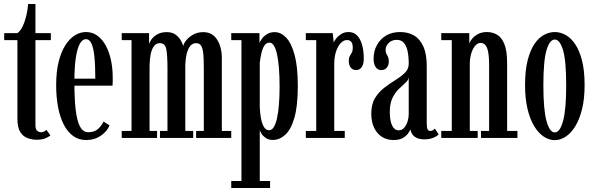

<svg xmlns="http://www.w3.org/2000/svg" viewBox="-20 -689 2968 959"><path d="M164.5 9Q140 9 117.5 0.8Q95 -7.5 81 -30Q67 -52.5 67 -95.5V-488.5H1V-523.5H67Q81.5 -533.5 92.8 -556.8Q104 -580 111.2 -609.5Q118.5 -639 120.5 -669H157V-523.5H234V-488.5H157V-63.5Q157 -42.5 166 -35.5Q175 -28.5 183.5 -28.5Q193.5 -28.5 200.8 -32.2Q208 -36 211.5 -40.5L232 -13Q221 -3.5 204 2.8Q187 9 164.5 9Z M410.5 10.5Q373 10.5 345 -10Q317 -30.5 298.2 -67.2Q279.5 -104 270 -154Q260.5 -204 260.5 -263Q260.5 -331.5 273.2 -381.8Q286 -432 307.5 -464.8Q329 -497.5 355.2 -513.2Q381.5 -529 409 -529Q441.5 -529 466.5 -510.8Q491.5 -492.5 508.5 -461Q525.5 -429.5 534.2 -388.8Q543 -348 543 -302.5Q543 -292 543 -281.8Q543 -271.5 542 -261H345V-296H456Q456 -362.5 451.5 -406.2Q447 -450 436.8 -471.8Q426.5 -493.5 409 -493.5Q392.5 -493.5 379.5 -471.8Q366.5 -450 359 -402.5Q351.5 -355 351.5 -278Q351.5 -221 354.8 -174.8Q358 -128.5 365.8 -95.8Q373.5 -63 386.8 -45.8Q400 -28.5 420.5 -28.5Q453 -28.5 471.5 -46.5Q490 -64.5 497 -82L527 -63Q517 -35 485 -12.2Q453 10.5 410.5 10.5Z M588 0V-35H637V-488.5H588V-523.5H724.5V-468Q725.5 -476 735.5 -490.8Q745.5 -505.5 764.8 -517Q784 -528.5 812.5 -528.5Q841.5 -528.5 859 -514.5Q876.5 -500.5 885 -483.8Q893.5 -467 895 -459Q898 -472.5 911.2 -488.8Q924.5 -505 946 -516.8Q967.5 -528.5 995.5 -528.5Q1040.5 -528.5 1064.2 -491.5Q1088 -454.5 1088 -398.5V-35H1135V0H959.5V-35H998V-347Q998 -388.5 995.8 -416.5Q993.5 -444.5 985.5 -459Q977.5 -473.5 960 -473.5Q941 -473.5 929.5 -458.5Q918 -443.5 912.2 -419Q906.5 -394.5 905.5 -365.5V-35H945V0H779V-35H816.5V-347Q816.5 -409 811 -441.2Q805.5 -473.5 778.5 -473.5Q760 -473.5 748.8 -458.2Q737.5 -443 732.5 -417.2Q727.5 -391.5 727 -360.5V-35H764.5V0Z M1135 250V215H1186V-488.5H1135V-523.5H1276V-474Q1278 -481 1287 -494Q1296 -507 1312.5 -517.8Q1329 -528.5 1352 -528.5Q1383 -528.5 1409.2 -501.2Q1435.5 -474 1451.5 -414.8Q1467.5 -355.5 1467.5 -259Q1467.5 -159 1450.2 -100Q1433 -41 1404.5 -15.5Q1376 10 1342.5 10Q1322 10 1308 0.5Q1294 -9 1286.5 -20.8Q1279 -32.5 1277.5 -39.5V215H1329V250ZM1324.5 -38.5Q1337.5 -38.5 1347.2 -53.8Q1357 -69 1363.5 -97.8Q1370 -126.5 1373.2 -167Q1376.5 -207.5 1376.5 -257.5Q1376.5 -308.5 1373.2 -348.8Q1370 -389 1363.8 -417.5Q1357.5 -446 1348 -461Q1338.5 -476 1326 -476Q1310 -476 1300.2 -460.8Q1290.5 -445.5 1285.5 -422.5Q1280.5 -399.5 1277.5 -376.5V-153Q1278.5 -124 1283.5 -97.8Q1288.5 -71.5 1298.2 -55Q1308 -38.5 1324.5 -38.5Z M1507.5 0V-35H1559.5V-488.5H1507.5V-523.5H1642L1647 -476Q1648.5 -482.5 1658 -495.2Q1667.5 -508 1683.5 -518.5Q1699.5 -529 1721 -529Q1747.5 -529 1764.2 -511.2Q1781 -493.5 1789 -463.5Q1797 -433.5 1797 -396.5Q1797 -368.5 1786.8 -353.8Q1776.5 -339 1758.5 -339Q1742 -339 1732 -351.2Q1722 -363.5 1722 -386Q1722 -400 1727 -408.5Q1732 -417 1737 -425.8Q1742 -434.5 1742 -449.5Q1742 -470.5 1734.5 -479.8Q1727 -489 1713 -489Q1696 -489 1681.5 -473.5Q1667 -458 1658.2 -431Q1649.5 -404 1649.5 -370V-35H1702V0Z M1945 10.5Q1913.5 10.5 1888.5 -5Q1863.5 -20.5 1849 -50Q1834.5 -79.5 1834.5 -121.5Q1834.5 -168.5 1853.2 -199.2Q1872 -230 1900 -251.2Q1928 -272.5 1955.8 -289.8Q1983.5 -307 2002.5 -325.5Q2021.5 -344 2021.5 -370.5Q2021.5 -408 2015.5 -434.8Q2009.5 -461.5 1996.5 -475.8Q1983.5 -490 1962 -490Q1937.5 -490 1921.8 -474.8Q1906 -459.5 1906 -440Q1906 -428 1910 -420.5Q1914 -413 1918 -404.8Q1922 -396.5 1922 -382.5Q1922 -363 1911.8 -351Q1901.5 -339 1884 -339Q1866.5 -339 1856.2 -354.2Q1846 -369.5 1846 -396Q1846 -434 1862.8 -464.2Q1879.5 -494.5 1909.2 -511.8Q1939 -529 1978.5 -529Q2018 -529 2047.8 -511.8Q2077.5 -494.5 2094.5 -457Q2111.5 -419.5 2111.5 -358V-73.5Q2111.5 -50.5 2115.8 -42.8Q2120 -35 2129 -35Q2137.5 -35 2143.2 -39Q2149 -43 2152 -46.5L2171 -18Q2163.5 -9 2144.5 -1Q2125.5 7 2100.5 7Q2075.5 7 2060.8 -0.5Q2046 -8 2038.8 -19.5Q2031.5 -31 2029.5 -42.5Q2027 -35 2018 -22.2Q2009 -9.5 1991.5 0.5Q1974 10.5 1945 10.5ZM1971.5 -38Q1987.5 -38 1998.8 -51Q2010 -64 2015.8 -82.8Q2021.5 -101.5 2021.5 -118V-303Q2020 -289 2005.5 -275.8Q1991 -262.5 1972.8 -245.2Q1954.5 -228 1940.8 -200.8Q1927 -173.5 1927 -131Q1927 -85 1938.8 -61.5Q1950.5 -38 1971.5 -38Z M2184 0V-35H2236.5V-488.5H2184V-523.5H2324V-471Q2326.5 -481 2337.5 -494.8Q2348.5 -508.5 2367.5 -518.8Q2386.5 -529 2412 -529Q2438 -529 2461 -516.8Q2484 -504.5 2498.5 -470.8Q2513 -437 2513 -371.5V-35H2564.5V0H2382.5V-35H2423V-365.5Q2423 -423 2413 -448.8Q2403 -474.5 2380.5 -474.5Q2369 -474.5 2359.2 -466.2Q2349.5 -458 2342.2 -443.8Q2335 -429.5 2331 -411.5Q2327 -393.5 2326.5 -374V-35H2366V0Z M2751 11Q2722.5 11 2695.8 -6.8Q2669 -24.5 2648 -59.2Q2627 -94 2614.8 -145.2Q2602.5 -196.5 2602.5 -263.5Q2602.5 -337 2615.5 -387.8Q2628.5 -438.5 2649.8 -469.8Q2671 -501 2697.5 -515Q2724 -529 2751 -529Q2777.5 -529 2804 -515Q2830.5 -501 2852 -469.8Q2873.5 -438.5 2886.8 -387.8Q2900 -337 2900 -263.5Q2900 -196.5 2887.5 -145.2Q2875 -94 2854 -59.2Q2833 -24.5 2806.2 -6.8Q2779.5 11 2751 11ZM2751 -27.5Q2776.5 -27.5 2792.2 -84Q2808 -140.5 2808 -263.5Q2808 -385.5 2792.2 -438.5Q2776.5 -491.5 2751 -491.5Q2725.5 -491.5 2709.8 -438.5Q2694 -385.5 2694 -263.5Q2694 -140.5 2709.8 -84Q2725.5 -27.5 2751 -27.5Z"/></svg>

Font: Imbue Thin 10pt Medium
Style: Regular
Weight: 500
Version: Version 1.102